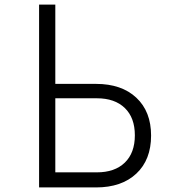

<svg xmlns="http://www.w3.org/2000/svg" viewBox="-20 -820 740 840"><path d="M151 -800H222V-453H400Q512 -453 576.5 -392.5Q641 -332 641 -227Q641 -121 576.5 -60.5Q512 0 400 0H151ZM222 -390V-66H404Q482 -66 526 -108.5Q570 -151 570 -228Q570 -305 526 -347.5Q482 -390 404 -390Z"/></svg>

Font: Martian Mono ExtraLight
Style: Regular
Weight: 200
Monospace: yes
Designer: Roman Shamin
Foundry: Evil Martians
Version: Version 1.000; ttfautohint (v1.8.4.7-5d5b)